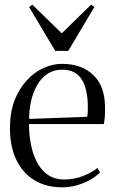

<svg xmlns="http://www.w3.org/2000/svg" viewBox="-20 -790 488 821"><path d="M246 11Q176.5 11 126.5 -19.8Q76.5 -50.5 49.5 -107.2Q22.5 -164 22.5 -242.5Q22.5 -309.5 42.2 -360.5Q62 -411.5 94.5 -446.5Q127 -481.5 166.2 -499.2Q205.5 -517 244.5 -517Q328 -517 378 -470.2Q428 -423.5 429 -334Q429.5 -304.5 428 -288.2Q426.5 -272 424 -259.5H104Q104 -217 111.8 -175Q119.5 -133 137 -98.5Q154.5 -64 183.5 -43.2Q212.5 -22.5 255 -22.5Q298 -22.5 336.5 -38Q375 -53.5 397 -72L407.5 -52Q389.5 -34.5 363.8 -20.2Q338 -6 307.8 2.5Q277.5 11 246 11ZM104.5 -281.5 353 -290.5Q355 -302 355.2 -312.2Q355.5 -322.5 355.5 -333Q355.5 -408.5 329.5 -450.2Q303.5 -492 247 -492Q209 -492 181.8 -473.2Q154.5 -454.5 137.5 -423.8Q120.5 -393 112.5 -355.8Q104.5 -318.5 104.5 -281.5ZM216 -572.5 104.5 -760 118.5 -770 244 -647.5 369.5 -770 383.5 -760 272 -572.5Z"/></svg>

Font: Merriweather 144pt Light
Style: Regular
Weight: 300
Version: Version 2.100